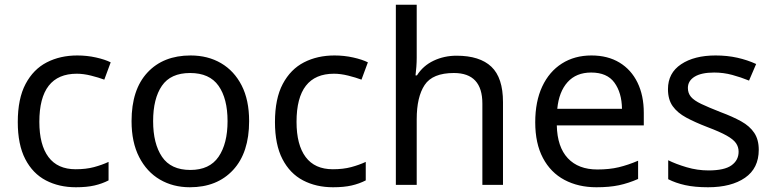

<svg xmlns="http://www.w3.org/2000/svg" viewBox="-20 -780 3266 810"><path d="M300 10Q229 10 173.5 -19Q118 -48 86.5 -109Q55 -170 55 -265Q55 -364 88 -426Q121 -488 177.5 -517Q234 -546 306 -546Q347 -546 385 -537.5Q423 -529 447 -517L420 -444Q396 -453 364 -461Q332 -469 304 -469Q146 -469 146 -266Q146 -169 184.5 -117.5Q223 -66 299 -66Q343 -66 376.5 -75Q410 -84 438 -97V-19Q411 -5 378.5 2.5Q346 10 300 10Z M1031 -269Q1031 -136 963.5 -63Q896 10 781 10Q710 10 654.5 -22.5Q599 -55 567 -117.5Q535 -180 535 -269Q535 -402 602 -474Q669 -546 784 -546Q857 -546 912.5 -513.5Q968 -481 999.5 -419.5Q1031 -358 1031 -269ZM626 -269Q626 -174 663.5 -118.5Q701 -63 783 -63Q864 -63 902 -118.5Q940 -174 940 -269Q940 -364 902 -418Q864 -472 782 -472Q700 -472 663 -418Q626 -364 626 -269Z M1385 10Q1314 10 1258.5 -19Q1203 -48 1171.5 -109Q1140 -170 1140 -265Q1140 -364 1173 -426Q1206 -488 1262.5 -517Q1319 -546 1391 -546Q1432 -546 1470 -537.5Q1508 -529 1532 -517L1505 -444Q1481 -453 1449 -461Q1417 -469 1389 -469Q1231 -469 1231 -266Q1231 -169 1269.5 -117.5Q1308 -66 1384 -66Q1428 -66 1461.5 -75Q1495 -84 1523 -97V-19Q1496 -5 1463.5 2.5Q1431 10 1385 10Z M1738 -537Q1738 -518 1736.5 -498Q1735 -478 1733 -462H1739Q1765 -503 1809.5 -524Q1854 -545 1906 -545Q2004 -545 2053 -498.5Q2102 -452 2102 -349V0H2015V-343Q2015 -472 1895 -472Q1805 -472 1771.5 -421.5Q1738 -371 1738 -277V0H1650V-760H1738Z M2475 -546Q2544 -546 2593.5 -516Q2643 -486 2669.5 -431.5Q2696 -377 2696 -304V-251H2329Q2331 -160 2375.5 -112.5Q2420 -65 2500 -65Q2551 -65 2590.5 -74.5Q2630 -84 2672 -102V-25Q2631 -7 2591 1.5Q2551 10 2496 10Q2420 10 2361.5 -21Q2303 -52 2270.5 -113.5Q2238 -175 2238 -264Q2238 -352 2267.5 -415Q2297 -478 2350.5 -512Q2404 -546 2475 -546ZM2474 -474Q2411 -474 2374.5 -433.5Q2338 -393 2331 -321H2604Q2603 -389 2572 -431.5Q2541 -474 2474 -474Z M3181 -148Q3181 -70 3123 -30Q3065 10 2967 10Q2911 10 2870.5 1Q2830 -8 2799 -24V-104Q2831 -88 2876.5 -74.5Q2922 -61 2969 -61Q3036 -61 3066 -82.5Q3096 -104 3096 -140Q3096 -160 3085 -176Q3074 -192 3045.5 -208Q3017 -224 2964 -244Q2912 -264 2875 -284Q2838 -304 2818 -332Q2798 -360 2798 -404Q2798 -472 2853.5 -509Q2909 -546 2999 -546Q3048 -546 3090.5 -536.5Q3133 -527 3170 -510L3140 -440Q3106 -454 3069 -464Q3032 -474 2993 -474Q2939 -474 2910.5 -456.5Q2882 -439 2882 -409Q2882 -387 2895 -371.5Q2908 -356 2938.5 -341.5Q2969 -327 3020 -307Q3071 -288 3107 -268Q3143 -248 3162 -219.5Q3181 -191 3181 -148Z"/></svg>

Font: Noto Sans Vithkuqi
Style: Regular
Weight: 400
Version: Version 1.001